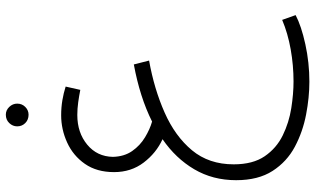

<svg xmlns="http://www.w3.org/2000/svg" viewBox="-226 -558 1055 642"><g transform="rotate(-90 301.0 -236.5)"><path d="M349 271Q297 271 239.5 260Q182 249 132 222.5Q82 196 51 148Q20 100 20 26Q20 -52 56.5 -114Q93 -176 157 -220Q111 -241 79 -283Q47 -325 47 -382Q47 -440 74.5 -479.5Q102 -519 146 -539Q190 -559 237 -559Q263 -559 287 -555Q311 -551 333 -544L322 -495Q302 -499 280.5 -502Q259 -505 238 -505Q179 -505 139 -472Q99 -439 98 -386Q99 -348 117.5 -321.5Q136 -295 163.5 -278.5Q191 -262 216 -255Q298 -296 407 -316L420 -265Q325 -248 246 -213Q167 -178 120 -121.5Q73 -65 73 18Q73 82 100 121.5Q127 161 170 182Q213 203 261 210.5Q309 218 350 218Q404 218 457.5 208.5Q511 199 556 180L572 225Q536 244 474.5 257.5Q413 271 349 271ZM239 -668Q222 -668 211 -679Q200 -690 200 -706Q200 -721 211 -732.5Q222 -744 239 -744Q254 -744 265 -732.5Q276 -721 276 -706Q276 -690 265 -679Q254 -668 239 -668Z"/></g></svg>

Font: Noto Sans Arabic UI Lt
Style: Regular
Weight: 300
Designer: Monotype Design Team, Nadine Chahine and Nizar Qandah
Foundry: Monotype Imaging Inc.
Version: Version 2.010; ttfautohint (v1.8.4.7-5d5b)